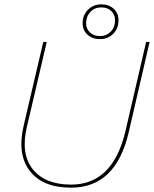

<svg xmlns="http://www.w3.org/2000/svg" viewBox="-20 -853 708 883"><path d="M446 -833Q481 -833 503 -812.5Q525 -792 525 -760Q525 -722 500.5 -697.5Q476 -673 440 -673Q405 -673 382.5 -693.5Q360 -714 360 -746Q360 -783 384.5 -808Q409 -833 446 -833ZM446 -819Q415 -819 395.5 -798Q376 -777 376 -746Q376 -720 394 -703.5Q412 -687 440 -687Q469 -687 489 -707Q509 -727 509 -760Q509 -786 491.5 -802.5Q474 -819 446 -819ZM307 10Q176 10 117 -67Q58 -144 89 -276L179 -660H195L104 -271Q74 -146 130.5 -75Q187 -4 307 -4Q499 -4 557 -250L652 -660H668L572 -245Q513 10 307 10Z"/></svg>

Font: Elaine Sans Thin
Style: Italic
Weight: 250
Italic angle: -13°
Designer: Wei Huang
Foundry: Wei Huang
Version: Version 2.001;December 24, 2019;FontCreator 12.0.0.2547 64-b